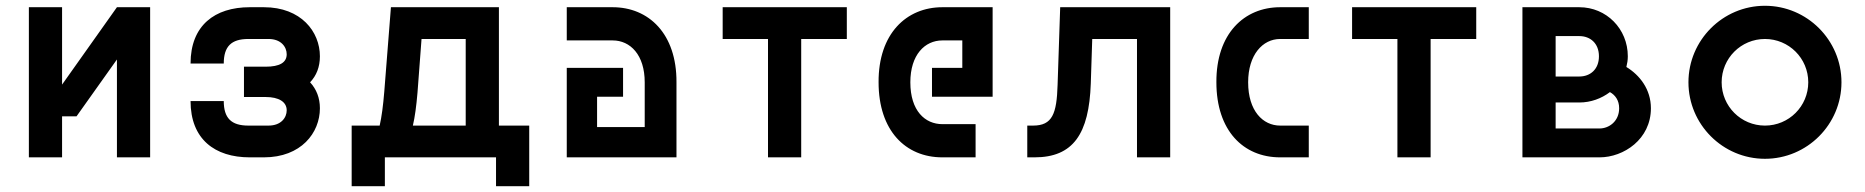

<svg xmlns="http://www.w3.org/2000/svg" viewBox="-20 -545 6458 665"><path d="M245 -142 385 -339V0H500V-520H385L195 -252V-520H80V0H195V-142Z M894 -520H845C724 -520 640 -457 640 -325H755C755 -384 781 -410 840 -410H910C954 -410 973 -382 973 -357C973 -328 948 -314 900 -314H825V-209H900C946 -209 973 -192 973 -163C973 -138 954 -110 910 -110H840C781 -110 755 -136 755 -195H640C640 -63 724 0 845 0H894C1023 0 1088 -85 1088 -170C1088 -206 1076 -236 1054 -260C1076 -283 1088 -313 1088 -350C1088 -435 1023 -520 894 -520Z M1813 -110H1708V-520H1334L1311 -228C1307 -179 1302 -141 1295 -110H1198V100H1313V0H1698V100H1813ZM1410 -110C1417 -140 1422 -177 1426 -224L1440 -410H1593V-110Z M2213 -260V-105H2048V-210H2138V-310H1943V0H2323V-260C2324 -428 2227 -520 2102 -520H1943V-405H2102C2163 -405 2213 -355 2213 -260Z M2913 -410V-520H2483V-410H2640V0H2755V-410Z M3023 -260C3023 -93 3116 0 3244 0H3359V-115H3244C3184 -115 3133 -161 3133 -260C3133 -355 3183 -405 3244 -405H3313V-310H3208V-210H3418V-520H3244C3119 -520 3022 -428 3023 -260Z M3538 0H3563C3697 0 3752 -81 3758 -256L3763 -410H3918V0H4033V-520H3652L3643 -251C3640 -151 3625 -110 3558 -110H3538Z M4513 -110H4414C4354 -110 4303 -161 4303 -260C4303 -355 4353 -410 4414 -410H4513V-520H4414C4289 -520 4192 -428 4193 -260C4193 -93 4286 0 4414 0H4513Z M5093 -410V-520H4663V-410H4820V0H4935V-410Z M5618 -350C5618 -445 5544 -520 5450 -520H5253V0H5520C5604 0 5698 -63 5698 -170C5698 -236 5659 -285 5613 -313C5616 -325 5618 -337 5618 -350ZM5368 -100V-190H5450C5490 -190 5527 -204 5556 -226C5574 -216 5588 -198 5588 -170C5588 -125 5553 -100 5520 -100ZM5368 -280V-420H5450C5488 -420 5518 -395 5518 -350C5518 -305 5488 -280 5450 -280Z M6093 -110C6010 -110 5943 -177 5943 -260C5943 -343 6010 -410 6093 -410C6176 -410 6243 -343 6243 -260C6243 -177 6176 -110 6093 -110ZM5828 -260C5828 -114 5947 5 6093 5C6239 5 6358 -114 6358 -260C6358 -406 6239 -525 6093 -525C5947 -525 5828 -406 5828 -260Z"/></svg>

Font: Grotesk 03
Style: Bold
Weight: 500
Designer: Frank Adebiaye, contributions by Jérémy Landes, Ariel Martín Pérez
Foundry: Velvetyne Type Foundry
Version: Version 3.000;Glyphs 3.1.2 (3150)